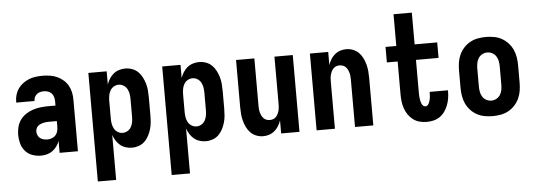

<svg xmlns="http://www.w3.org/2000/svg" viewBox="-56 -907 3613 1295"><g transform="rotate(-5 1750.0 -260.0)"><path d="M192 8Q162 8 133.5 -2Q105 -12 85.5 -34.5Q66 -57 58 -86Q50 -115 50 -145Q50 -171 56.5 -197.5Q63 -224 78.5 -245.5Q94 -267 116.5 -282Q139 -297 164.5 -305.5Q190 -314 216.5 -317Q243 -320 269 -320H318V-349Q318 -363 314 -377.5Q310 -392 300.5 -402.5Q291 -413 277 -418Q263 -423 249 -423Q236 -423 223.5 -420Q211 -417 201 -409Q191 -401 185.5 -389.5Q180 -378 180 -365V-363H56V-368Q56 -392 62.5 -415Q69 -438 82.5 -457Q96 -476 115.5 -490.5Q135 -505 156.5 -513.5Q178 -522 201.5 -525Q225 -528 249 -528Q274 -528 299 -524Q324 -520 346.5 -510Q369 -500 388 -483.5Q407 -467 419.5 -445Q432 -423 437 -398.5Q442 -374 442 -349V0H318V-80Q311 -61 298.5 -44Q286 -27 269.5 -15Q253 -3 232.5 2.5Q212 8 192 8ZM246 -97Q261 -97 276 -103Q291 -109 301 -121Q311 -133 314.5 -148.5Q318 -164 318 -180V-215H269Q259 -215 248.5 -214.5Q238 -214 227.5 -211.5Q217 -209 207.5 -205Q198 -201 190 -194Q182 -187 178 -177Q174 -167 174 -157Q174 -143 179.5 -131Q185 -119 195.5 -111Q206 -103 219 -100Q232 -97 246 -97Z M558 215V-520H682V-431Q689 -451 700.5 -469.5Q712 -488 728.5 -501.5Q745 -515 766 -521.5Q787 -528 808 -528Q832 -528 854.5 -520Q877 -512 894 -495.5Q911 -479 922 -457.5Q933 -436 939.5 -413.5Q946 -391 948 -367.5Q950 -344 950 -320V-200Q950 -176 948 -152.5Q946 -129 939.5 -106.5Q933 -84 922 -62.5Q911 -41 894 -24.5Q877 -8 854.5 0Q832 8 808 8Q787 8 766 1.5Q745 -5 728.5 -18.5Q712 -32 700.5 -50.5Q689 -69 682 -89V215ZM754 -97Q772 -97 787.5 -106.5Q803 -116 811.5 -131.5Q820 -147 823 -164.5Q826 -182 826 -200V-320Q826 -338 823 -355.5Q820 -373 811.5 -388.5Q803 -404 787.5 -413.5Q772 -423 754 -423Q736 -423 720.5 -413.5Q705 -404 696.5 -388.5Q688 -373 685 -355.5Q682 -338 682 -320V-200Q682 -182 685 -164.5Q688 -147 696.5 -131.5Q705 -116 720.5 -106.5Q736 -97 754 -97Z M1058 215V-520H1182V-431Q1189 -451 1200.5 -469.5Q1212 -488 1228.5 -501.5Q1245 -515 1266 -521.5Q1287 -528 1308 -528Q1332 -528 1354.5 -520Q1377 -512 1394 -495.5Q1411 -479 1422 -457.5Q1433 -436 1439.5 -413.5Q1446 -391 1448 -367.5Q1450 -344 1450 -320V-200Q1450 -176 1448 -152.5Q1446 -129 1439.5 -106.5Q1433 -84 1422 -62.5Q1411 -41 1394 -24.5Q1377 -8 1354.5 0Q1332 8 1308 8Q1287 8 1266 1.5Q1245 -5 1228.5 -18.5Q1212 -32 1200.5 -50.5Q1189 -69 1182 -89V215ZM1254 -97Q1272 -97 1287.5 -106.5Q1303 -116 1311.5 -131.5Q1320 -147 1323 -164.5Q1326 -182 1326 -200V-320Q1326 -338 1323 -355.5Q1320 -373 1311.5 -388.5Q1303 -404 1287.5 -413.5Q1272 -423 1254 -423Q1236 -423 1220.5 -413.5Q1205 -404 1196.5 -388.5Q1188 -373 1185 -355.5Q1182 -338 1182 -320V-200Q1182 -182 1185 -164.5Q1188 -147 1196.5 -131.5Q1205 -116 1220.5 -106.5Q1236 -97 1254 -97Z M1696 8Q1673 8 1650.5 -0.5Q1628 -9 1611.5 -25.5Q1595 -42 1584.5 -63.5Q1574 -85 1568 -107.5Q1562 -130 1560 -153.5Q1558 -177 1558 -200V-520H1682V-200Q1682 -188 1683 -176.5Q1684 -165 1687 -154Q1690 -143 1695 -132.5Q1700 -122 1708 -113.5Q1716 -105 1727 -101Q1738 -97 1750 -97Q1762 -97 1773 -101Q1784 -105 1792 -113.5Q1800 -122 1805 -132.5Q1810 -143 1813 -154Q1816 -165 1817 -176.5Q1818 -188 1818 -200V-520H1942V0H1818V-88Q1811 -68 1800 -50Q1789 -32 1773 -18.5Q1757 -5 1737 1.5Q1717 8 1696 8Z M2058 0V-520H2182V-432Q2189 -452 2200 -470Q2211 -488 2227 -501.5Q2243 -515 2263 -521.5Q2283 -528 2304 -528Q2327 -528 2349.5 -519.5Q2372 -511 2388.5 -494.5Q2405 -478 2415.5 -456.5Q2426 -435 2432 -412.5Q2438 -390 2440 -366.5Q2442 -343 2442 -320V0H2318V-320Q2318 -332 2317 -343.5Q2316 -355 2313 -366Q2310 -377 2305 -387.5Q2300 -398 2292 -406.5Q2284 -415 2273 -419Q2262 -423 2250 -423Q2238 -423 2227 -419Q2216 -415 2208 -406.5Q2200 -398 2195 -387.5Q2190 -377 2187 -366Q2184 -355 2183 -343.5Q2182 -332 2182 -320V0Z M2804 8Q2779 8 2755.5 2Q2732 -4 2712.5 -18.5Q2693 -33 2679 -53Q2665 -73 2657 -96Q2649 -119 2646 -143Q2643 -167 2643 -191V-415H2570V-520H2643V-735H2767V-520H2920V-415H2767V-191Q2767 -182 2767.5 -173Q2768 -164 2769 -155Q2770 -146 2772 -137Q2774 -128 2777.5 -119.5Q2781 -111 2787.5 -104Q2794 -97 2804 -97Q2812 -97 2818.5 -103.5Q2825 -110 2828.5 -118Q2832 -126 2834.5 -135Q2837 -144 2838 -152.5Q2839 -161 2839.5 -170Q2840 -179 2840 -188V-192H2964V-182Q2964 -159 2960 -135.5Q2956 -112 2947.5 -90.5Q2939 -69 2925.5 -49.5Q2912 -30 2892.5 -16.5Q2873 -3 2850 2.5Q2827 8 2804 8Z M3250 8Q3223 8 3195.5 3Q3168 -2 3144 -15Q3120 -28 3101 -48.5Q3082 -69 3070.5 -93.5Q3059 -118 3054.5 -145.5Q3050 -173 3050 -200V-320Q3050 -347 3054.5 -374.5Q3059 -402 3070.5 -426.5Q3082 -451 3101 -471.5Q3120 -492 3144 -505Q3168 -518 3195.5 -523Q3223 -528 3250 -528Q3277 -528 3304.5 -523Q3332 -518 3356 -505Q3380 -492 3399 -471.5Q3418 -451 3429.5 -426.5Q3441 -402 3445.5 -374.5Q3450 -347 3450 -320V-200Q3450 -173 3445.5 -145.5Q3441 -118 3429.5 -93.5Q3418 -69 3399 -48.5Q3380 -28 3356 -15Q3332 -2 3304.5 3Q3277 8 3250 8ZM3250 -97Q3268 -97 3284.5 -106Q3301 -115 3310.5 -130.5Q3320 -146 3323 -164Q3326 -182 3326 -200V-320Q3326 -338 3323 -356Q3320 -374 3310.5 -389.5Q3301 -405 3284.5 -414Q3268 -423 3250 -423Q3232 -423 3215.5 -414Q3199 -405 3189.5 -389.5Q3180 -374 3177 -356Q3174 -338 3174 -320V-200Q3174 -182 3177 -164Q3180 -146 3189.5 -130.5Q3199 -115 3215.5 -106Q3232 -97 3250 -97Z"/></g></svg>

Font: Iosevka Term Curly Extrabold
Style: Regular
Weight: 800
Designer: Belleve Invis
Foundry: Belleve Invis
Version: Version 32.3.0